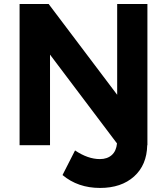

<svg xmlns="http://www.w3.org/2000/svg" viewBox="-20 -720 828 952"><path d="M710.9 -700.2V0H710Q708 98.1 644.8 155Q581.5 211.9 476.1 211.9Q366.2 211.9 290 147.9L352.1 25.9Q416 68.8 475.1 68.8Q511.7 68.8 534.2 48.8Q556.6 28.8 560.1 -8.8L228 -449.2V0H77.1V-700.2H221.2L561 -250V-700.2Z"/></svg>

Font: Montserrat arm SemiBold
Style: Regular
Weight: 600
Designer: Julieta Ulanovsky
Foundry: Julieta Ulanovsky
Version: Version 6.000;PS 006.000;hotconv 1.0.88;makeotf.lib2.5.64775